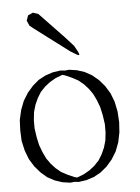

<svg xmlns="http://www.w3.org/2000/svg" viewBox="-53 -801 607 831"><g transform="rotate(-5 250.0 -385.5)"><path d="M22.5 -256.8 24.4 -300.8 34.2 -343.8 48.8 -381.8 69.3 -415 93.8 -443.4 121.1 -466.8 152.3 -483.4 184.6 -494.1 218.8 -499 237.3 -497.1 255.9 -499 289.1 -494.1 322.3 -483.4 352.5 -466.8 380.9 -443.4 405.3 -415 425.8 -381.8 440.4 -343.8 449.2 -300.8 452.1 -253.9 449.2 -210 440.4 -167 425.8 -128.9 405.3 -95.7 380.9 -67.4 352.5 -43.9 322.3 -27.3 289.1 -16.6 255.9 -11.7 237.3 -13.7 218.8 -11.7 184.6 -16.6 152.3 -27.3 121.1 -43.9 93.8 -67.4 69.3 -95.7 48.8 -128.9 34.2 -167 24.4 -210ZM224.6 -479.5 194.3 -467.8 168.9 -453.1 146.5 -435.5 126 -414.1 110.4 -388.7 97.7 -360.4 88.9 -330.1 85 -294.9V-259.8L90.8 -219.7L98.6 -184.6L110.4 -153.3L124 -125L140.6 -101.6L160.2 -80.1L182.6 -61.5L210 -46.9L239.3 -34.2L250 -31.2L280.3 -43L305.7 -57.6L328.1 -75.2L348.6 -96.7L364.3 -122.1L377 -150.4L385.7 -180.7L389.6 -215.8V-251L383.8 -291L376 -326.2L364.3 -357.4L350.6 -385.7L334 -409.2L314.5 -430.7L292 -449.2L264.6 -463.9L235.4 -476.6ZM99.6 -749 121.1 -758.8 144.5 -751 251 -639.6 287.1 -599.6 300.8 -574.2Q314.5 -548.8 290 -564.5L267.6 -578.1L121.1 -688.5L101.6 -704.1L91.8 -726.6Z"/></g></svg>

Font: B2 Hana
Style: Regular
Weight: 500
Version: 2020-08-05; (max)